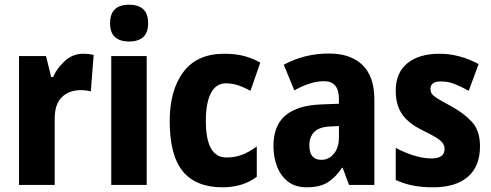

<svg xmlns="http://www.w3.org/2000/svg" viewBox="-20 -788 2093 818"><path d="M335 -559Q345 -559 356 -558Q367 -557 379 -554L367 -399Q359 -401 347.5 -402.5Q336 -404 325 -404Q273 -404 242.5 -373Q212 -342 213 -278V0H61V-549H176L198 -460H206Q223 -498 256.5 -528.5Q290 -559 335 -559Z M530 -768Q569 -768 590 -749Q611 -730 611 -689Q611 -648 589.5 -629.5Q568 -611 530 -611Q492 -611 470.5 -629.5Q449 -648 449 -689Q449 -730 470 -749Q491 -768 530 -768ZM605 -549V0H454V-549Z M928 10Q815 10 759 -58Q703 -126 703 -272Q703 -403 761 -481Q819 -559 935 -559Q985 -559 1021.5 -549Q1058 -539 1089 -521L1047 -401Q1018 -417 993 -425Q968 -433 942 -433Q901 -433 879 -392Q857 -351 857 -272Q857 -117 945 -117Q981 -117 1012 -129Q1043 -141 1074 -164V-35Q1015 10 928 10Z M1382 -560Q1474 -560 1524.5 -511Q1575 -462 1575 -363V0H1467L1440 -73H1437Q1409 -31 1375.5 -10.5Q1342 10 1286 10Q1239 10 1208 -13.5Q1177 -37 1161 -77Q1145 -117 1145 -166Q1145 -253 1196 -296Q1247 -339 1346 -343L1424 -346V-366Q1424 -442 1361 -442Q1332 -442 1301 -432.5Q1270 -423 1234 -403L1189 -512Q1230 -535 1279 -547.5Q1328 -560 1382 -560ZM1385 -249Q1340 -247 1319 -226Q1298 -205 1298 -169Q1298 -107 1349 -107Q1381 -107 1402.5 -133Q1424 -159 1424 -203V-251Z M2025 -165Q2025 -79 1973 -34.5Q1921 10 1825 10Q1780 10 1742 3Q1704 -4 1666 -21V-158Q1701 -139 1741.5 -126Q1782 -113 1818 -113Q1874 -113 1874 -153Q1874 -165 1868.5 -175Q1863 -185 1844 -198Q1825 -211 1782 -232Q1723 -260 1694.5 -299.5Q1666 -339 1666 -402Q1666 -478 1715.5 -518.5Q1765 -559 1853 -559Q1937 -559 2019 -515L1977 -401Q1947 -418 1918.5 -429.5Q1890 -441 1858 -441Q1814 -441 1814 -409Q1814 -398 1819.5 -389Q1825 -380 1843.5 -368.5Q1862 -357 1901 -336Q1955 -307 1990 -269.5Q2025 -232 2025 -165Z"/></svg>

Font: Noto Sans Telugu Condensed ExtraBold
Style: Regular
Weight: 800
Width: 3
Designer: Jelle Bosma - Monotype Design Team
Foundry: Monotype Imaging Inc.
Version: Version 2.005; ttfautohint (v1.8.4.7-5d5b)